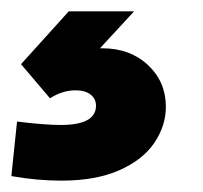

<svg xmlns="http://www.w3.org/2000/svg" viewBox="-67 -60 358 338"><path d="M225 128Q225 161 205 191Q185 221 143.5 239.5Q102 258 41 258Q-2 258 -47 250L-37 154Q12 160 40 160Q102 160 102 126Q102 114 92.5 106.5Q83 99 66 99Q43 99 21 113L-30 53L54 -40H169L109 25H113Q162 25 193.5 54.5Q225 84 225 128Z"/></svg>

Font: Be Vietnam Black
Style: Italic
Weight: 900
Italic angle: -9°
Designer: Lam Bao; Tony Le; Vietanh Nguyen
Foundry: Yellow Type Foundry
Version: Version 5.000